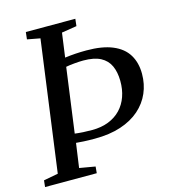

<svg xmlns="http://www.w3.org/2000/svg" viewBox="-116 -833 823 922"><g transform="rotate(-15 295.0 -371.5)"><path d="M-6 0 -2.5 -32.5 69.5 -46 157.5 -695.5 93.5 -707.5 97.5 -743H343.5L339.5 -707.5L264.5 -695.5L248 -575.5Q274 -579 301 -580.8Q328 -582.5 355 -582.5Q434.5 -582.5 485.2 -561.2Q536 -540 560.2 -500.2Q584.5 -460.5 584.5 -405Q584.5 -354 565.5 -310Q546.5 -266 508.8 -232.8Q471 -199.5 415 -181Q359 -162.5 285 -162.5Q253 -162.5 229.8 -163.8Q206.5 -165 192.5 -166.5L175.5 -46L254 -32.5L251 0ZM241.5 -531.5 198 -211Q217 -208.5 239 -207.2Q261 -206 283.5 -206Q329.5 -206 365.5 -220.2Q401.5 -234.5 426 -260.2Q450.5 -286 463 -321.5Q475.5 -357 475 -399.5Q474.5 -443.5 460 -474.8Q445.5 -506 413.8 -522.8Q382 -539.5 328 -539.5Q309 -539.5 284 -537.2Q259 -535 241.5 -531.5Z"/></g></svg>

Font: Merriweather 60pt
Style: Italic
Weight: 400
Italic angle: -7.8°
Version: Version 2.101